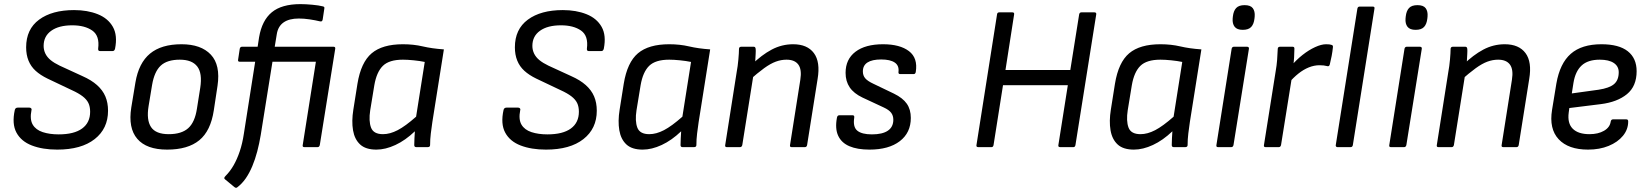

<svg xmlns="http://www.w3.org/2000/svg" viewBox="-20 -715 8006 933"><path d="M258 12Q187 12 135 -8Q83 -28 60 -70.5Q37 -113 52 -181Q55 -192 66 -192H123Q128 -192 131.5 -188.5Q135 -185 133 -180Q124 -135 139 -109.5Q154 -84 187.5 -73Q221 -62 265 -62Q340 -62 379 -90.5Q418 -119 418 -172Q418 -197 409.5 -214.5Q401 -232 381.5 -247Q362 -262 329 -277L211 -333Q176 -350 153 -371Q130 -392 118.5 -420.5Q107 -449 107 -485Q107 -573 170 -619.5Q233 -666 340 -666Q405 -666 455 -646Q505 -626 528.5 -584.5Q552 -543 539 -478Q536 -467 528 -467H465Q456 -467 457 -479Q465 -541 428.5 -566.5Q392 -592 331 -592Q266 -592 229 -565.5Q192 -539 192 -492Q192 -472 200.5 -454.5Q209 -437 226 -423Q243 -409 270 -396L381 -345Q424 -326 451.5 -301.5Q479 -277 492 -246.5Q505 -216 505 -177Q505 -90 440 -39Q375 12 258 12Z M792 12Q692 12 647 -40.5Q602 -93 618 -193L638 -314Q654 -409 709 -454.5Q764 -500 862 -500Q957 -500 1004.5 -449.5Q1052 -399 1037 -298L1019 -179Q1004 -79 948.5 -33.5Q893 12 792 12ZM800 -63Q862 -63 894.5 -92Q927 -121 937 -187L953 -288Q964 -359 938.5 -392Q913 -425 854 -425Q792 -425 761 -396Q730 -367 719 -302L702 -199Q691 -132 714 -97.5Q737 -63 800 -63Z M1304 -415 1247 -59Q1240 -17 1230 21Q1220 59 1206 92.5Q1192 126 1174 152Q1156 178 1132 196Q1129 198 1126 197.5Q1123 197 1119 194L1073 156Q1069 153 1070 149Q1071 145 1076 140Q1098 118 1115 88.5Q1132 59 1145 20.5Q1158 -18 1165 -65L1220 -415H1145Q1135 -415 1137 -425L1145 -478Q1147 -488 1157 -488H1232L1239 -534Q1253 -616 1301 -655.5Q1349 -695 1440 -695Q1465 -695 1497.5 -692Q1530 -689 1549 -684Q1554 -683 1555.5 -680.5Q1557 -678 1556 -673L1548 -620Q1546 -609 1536 -611Q1511 -617 1484 -621Q1457 -625 1432 -625Q1385 -625 1358 -606Q1331 -587 1325 -549L1315 -488H1600Q1605 -488 1607.5 -485.5Q1610 -483 1609 -478L1534 -10Q1533 -6 1530.5 -3Q1528 0 1523 0H1459Q1449 0 1451 -10L1515 -415Z M1809 12Q1757 12 1730 -13Q1703 -38 1695.5 -82Q1688 -126 1697 -182L1717 -308Q1734 -412 1786 -456Q1838 -500 1938 -500Q1990 -500 2034.5 -489.5Q2079 -479 2137 -475L2081 -122Q2077 -95 2073.5 -66.5Q2070 -38 2070 -10Q2070 0 2058 0H2003Q1993 0 1993 -10Q1993 -26 1994 -43Q1995 -60 1996 -77Q1950 -33 1901.5 -10.5Q1853 12 1809 12ZM1841 -63Q1875 -63 1912.5 -82.5Q1950 -102 2002 -148L2044 -414Q2020 -419 1990 -422Q1960 -425 1938 -425Q1871 -425 1840.5 -395Q1810 -365 1799 -301L1779 -179Q1771 -127 1783 -95Q1795 -63 1841 -63Z M2633 12Q2562 12 2510 -8Q2458 -28 2435 -70.5Q2412 -113 2427 -181Q2430 -192 2441 -192H2498Q2503 -192 2506.5 -188.5Q2510 -185 2508 -180Q2499 -135 2514 -109.5Q2529 -84 2562.5 -73Q2596 -62 2640 -62Q2715 -62 2754 -90.5Q2793 -119 2793 -172Q2793 -197 2784.5 -214.5Q2776 -232 2756.5 -247Q2737 -262 2704 -277L2586 -333Q2551 -350 2528 -371Q2505 -392 2493.5 -420.5Q2482 -449 2482 -485Q2482 -573 2545 -619.5Q2608 -666 2715 -666Q2780 -666 2830 -646Q2880 -626 2903.5 -584.5Q2927 -543 2914 -478Q2911 -467 2903 -467H2840Q2831 -467 2832 -479Q2840 -541 2803.5 -566.5Q2767 -592 2706 -592Q2641 -592 2604 -565.5Q2567 -539 2567 -492Q2567 -472 2575.5 -454.5Q2584 -437 2601 -423Q2618 -409 2645 -396L2756 -345Q2799 -326 2826.5 -301.5Q2854 -277 2867 -246.5Q2880 -216 2880 -177Q2880 -90 2815 -39Q2750 12 2633 12Z M3103 12Q3051 12 3024 -13Q2997 -38 2989.5 -82Q2982 -126 2991 -182L3011 -308Q3028 -412 3080 -456Q3132 -500 3232 -500Q3284 -500 3328.5 -489.5Q3373 -479 3431 -475L3375 -122Q3371 -95 3367.5 -66.5Q3364 -38 3364 -10Q3364 0 3352 0H3297Q3287 0 3287 -10Q3287 -26 3288 -43Q3289 -60 3290 -77Q3244 -33 3195.5 -10.5Q3147 12 3103 12ZM3135 -63Q3169 -63 3206.5 -82.5Q3244 -102 3296 -148L3338 -414Q3314 -419 3284 -422Q3254 -425 3232 -425Q3165 -425 3134.5 -395Q3104 -365 3093 -301L3073 -179Q3065 -127 3077 -95Q3089 -63 3135 -63Z M3827 0Q3817 0 3819 -10L3869 -327Q3877 -377 3859.5 -401Q3842 -425 3802 -425Q3776 -425 3750 -415.5Q3724 -406 3693 -383.5Q3662 -361 3619 -323L3632 -400Q3681 -448 3730 -474Q3779 -500 3834 -500Q3903 -500 3935 -457Q3967 -414 3953 -331L3902 -10Q3900 0 3891 0ZM3512 0Q3502 0 3504 -10L3560 -366Q3565 -392 3568 -425.5Q3571 -459 3571 -477Q3571 -488 3583 -488H3641Q3646 -488 3648.5 -486Q3651 -484 3652 -478Q3653 -470 3652 -453Q3651 -436 3650 -417.5Q3649 -399 3647 -386L3644 -368L3587 -10Q3586 -6 3583.5 -3Q3581 0 3576 0Z M4205 12Q4146 12 4107.5 -4.5Q4069 -21 4053 -55.5Q4037 -90 4047 -143Q4049 -155 4059 -155H4123Q4128 -155 4130 -152Q4132 -149 4131 -143Q4124 -98 4146 -80Q4168 -62 4217 -62Q4268 -62 4294.5 -80Q4321 -98 4321 -133Q4321 -153 4310.5 -167Q4300 -181 4274 -193L4171 -241Q4129 -261 4109 -290.5Q4089 -320 4089 -361Q4089 -427 4137 -463.5Q4185 -500 4271 -500Q4353 -500 4397 -466.5Q4441 -433 4430 -365Q4428 -355 4420 -355H4354Q4345 -355 4346 -365Q4350 -396 4328 -411Q4306 -426 4262 -426Q4218 -426 4195.5 -411.5Q4173 -397 4173 -368Q4173 -348 4184.5 -334.5Q4196 -321 4224 -308L4324 -260Q4367 -239 4386.5 -211Q4406 -183 4406 -142Q4406 -70 4352.5 -29Q4299 12 4205 12Z M4734 0Q4723 0 4725 -10L4825 -645Q4826 -655 4836 -655H4899Q4910 -655 4908 -645L4866 -375H5181L5224 -645Q5226 -655 5235 -655H5298Q5303 -655 5305.5 -652.5Q5308 -650 5307 -645L5206 -10Q5204 0 5196 0H5132Q5121 0 5123 -10L5169 -301H4854L4808 -10Q4806 0 4798 0Z M5490 12Q5438 12 5411 -13Q5384 -38 5376.5 -82Q5369 -126 5378 -182L5398 -308Q5415 -412 5467 -456Q5519 -500 5619 -500Q5671 -500 5715.5 -489.5Q5760 -479 5818 -475L5762 -122Q5758 -95 5754.5 -66.5Q5751 -38 5751 -10Q5751 0 5739 0H5684Q5674 0 5674 -10Q5674 -26 5675 -43Q5676 -60 5677 -77Q5631 -33 5582.5 -10.5Q5534 12 5490 12ZM5522 -63Q5556 -63 5593.5 -82.5Q5631 -102 5683 -148L5725 -414Q5701 -419 5671 -422Q5641 -425 5619 -425Q5552 -425 5521.5 -395Q5491 -365 5480 -301L5460 -179Q5452 -127 5464 -95Q5476 -63 5522 -63Z M5899 0Q5889 0 5891 -10L5965 -478Q5967 -488 5977 -488H6039Q6044 -488 6047 -485.5Q6050 -483 6049 -478L5974 -10Q5973 -6 5970.5 -3Q5968 0 5963 0ZM6019 -570Q5991 -570 5979.5 -585Q5968 -600 5970 -625L5971 -635Q5974 -662 5987 -676Q6000 -690 6028 -690Q6057 -690 6068 -675Q6079 -660 6077 -635L6076 -625Q6073 -598 6060 -584Q6047 -570 6019 -570Z M6130 0Q6120 0 6122 -10L6179 -369Q6184 -397 6186 -423.5Q6188 -450 6189 -477Q6189 -488 6201 -488H6260Q6265 -488 6267.5 -486Q6270 -484 6270 -479Q6270 -460 6268.5 -435.5Q6267 -411 6264 -394L6258 -341L6205 -10Q6204 -6 6201.5 -3Q6199 0 6194 0ZM6242 -311 6253 -393Q6279 -424 6309.5 -448Q6340 -472 6370.5 -486Q6401 -500 6424 -500Q6443 -500 6450 -497Q6455 -496 6456.5 -492.5Q6458 -489 6457 -484Q6455 -464 6451 -443Q6447 -422 6442 -402Q6439 -390 6428 -394Q6421 -396 6412 -397Q6403 -398 6392 -398Q6366 -398 6340 -387.5Q6314 -377 6289.5 -357.5Q6265 -338 6242 -311Z M6479 0Q6475 0 6472.5 -3Q6470 -6 6471 -10L6576 -673Q6578 -683 6587 -683H6651Q6656 -683 6658 -680.5Q6660 -678 6659 -673L6554 -10Q6552 0 6543 0Z M6739 0Q6729 0 6731 -10L6805 -478Q6807 -488 6817 -488H6879Q6884 -488 6887 -485.5Q6890 -483 6889 -478L6814 -10Q6813 -6 6810.5 -3Q6808 0 6803 0ZM6859 -570Q6831 -570 6819.5 -585Q6808 -600 6810 -625L6811 -635Q6814 -662 6827 -676Q6840 -690 6868 -690Q6897 -690 6908 -675Q6919 -660 6917 -635L6916 -625Q6913 -598 6900 -584Q6887 -570 6859 -570Z M7285 0Q7275 0 7277 -10L7327 -327Q7335 -377 7317.5 -401Q7300 -425 7260 -425Q7234 -425 7208 -415.5Q7182 -406 7151 -383.5Q7120 -361 7077 -323L7090 -400Q7139 -448 7188 -474Q7237 -500 7292 -500Q7361 -500 7393 -457Q7425 -414 7411 -331L7360 -10Q7358 0 7349 0ZM6970 0Q6960 0 6962 -10L7018 -366Q7023 -392 7026 -425.5Q7029 -459 7029 -477Q7029 -488 7041 -488H7099Q7104 -488 7106.5 -486Q7109 -484 7110 -478Q7111 -470 7110 -453Q7109 -436 7108 -417.5Q7107 -399 7105 -386L7102 -368L7045 -10Q7044 -6 7041.5 -3Q7039 0 7034 0Z M7697 12Q7601 12 7554 -38.5Q7507 -89 7522 -181L7543 -309Q7560 -407 7613 -453.5Q7666 -500 7762 -500Q7847 -500 7890 -466Q7933 -432 7933 -369Q7933 -296 7886 -257.5Q7839 -219 7759 -209L7606 -190L7603 -168Q7596 -116 7622.5 -89.5Q7649 -63 7704 -63Q7746 -63 7774.5 -79.5Q7803 -96 7807 -124Q7809 -135 7818 -135H7883Q7892 -135 7892 -125Q7892 -86 7866.5 -55Q7841 -24 7797 -6Q7753 12 7697 12ZM7618 -261 7748 -279Q7801 -287 7823.5 -306.5Q7846 -326 7846 -364Q7846 -393 7822 -409Q7798 -425 7754 -425Q7696 -425 7665.5 -396.5Q7635 -368 7626 -312Z"/></svg>

Font: Sofia Sans Hairline
Style: Italic
Weight: 1
Italic angle: -9°
Designer: Botio Nikoltchev, Ani Petrova
Foundry: lettersoup
Version: Version 4.102